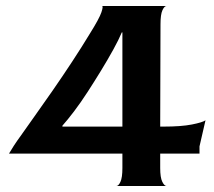

<svg xmlns="http://www.w3.org/2000/svg" viewBox="-20 -620 715 640"><path d="M368 0Q375 0 381.5 -14Q388 -28 388 -60V-108H10Q15 -117 26 -134Q37 -151 51 -170Q67 -193 94.5 -231.5Q122 -270 155 -317.5Q188 -365 220.5 -414.5Q253 -464 279 -507Q311 -558 318 -579Q325 -600 320 -600H535Q528 -600 521.5 -586Q515 -572 515 -539L514 -198H525Q584 -198 619.5 -205Q655 -212 665 -219L645 -132V-108H514V-60Q514 -28 521 -14Q528 0 535 0ZM188 -198H388V-512H386Q376 -488 357.5 -454.5Q339 -421 317 -385Q295 -349 272 -313.5Q249 -278 227 -249Q205 -220 188 -201Z"/></svg>

Font: Red Rose Medium
Style: Regular
Weight: 500
Designer: Jaikishan Patel
Version: Version 2.000